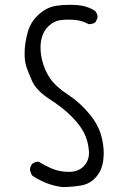

<svg xmlns="http://www.w3.org/2000/svg" viewBox="-20 -778 540 789"><path d="M406.2 -148.9Q406.2 -181.6 397 -216.8Q384.8 -265.1 346.7 -310.5Q308.6 -356.9 259.8 -388.7Q208.5 -422.4 185.3 -456.8Q162.1 -491.2 152.3 -533.7Q146.5 -559.6 146.5 -582.5Q146.5 -637.7 178.2 -669.4Q201.7 -692.4 232.4 -695.8Q247.1 -697.3 261.5 -697.3Q275.9 -697.3 290.5 -695.8Q318.8 -692.9 343.3 -679.2Q345.2 -678.7 346.7 -678.7Q361.3 -678.7 372.1 -686.5L380.4 -703.1Q380.9 -705.1 380.9 -706.5Q380.9 -721.2 371.1 -732.9Q337.9 -754.4 295.9 -757.3Q281.2 -758.3 267.1 -758.3Q238.8 -758.3 211.9 -754.4Q168.5 -748 133.3 -712.9Q106.4 -686.5 95.7 -651.4Q81.1 -602.5 81.1 -557.6Q81.1 -531.2 85.9 -512.7Q92.8 -487.8 111.3 -446.3Q128.9 -406.2 183.1 -371.1Q239.3 -335 275.4 -298.1Q311.5 -261.2 326.9 -228.8Q342.3 -196.3 345.2 -159.7Q345.7 -155.3 345.7 -150.4Q345.7 -116.2 323.2 -94Q300.8 -71.8 264.2 -71.8Q227.1 -71.8 197.3 -83.7Q167.5 -95.7 140.1 -112.8Q138.2 -113.3 134 -113.3Q129.9 -113.3 124 -111.3Q118.2 -109.4 112.8 -105Q105 -95.7 103 -83Q105 -67.4 112.8 -56.2Q172.4 -16.6 236.8 -9.3Q276.9 -9.3 314.5 -16.1Q350.6 -22.5 375.5 -51.3Q400.4 -80.1 404.8 -124Q406.2 -136.2 406.2 -148.9Z"/></svg>

Font: Bakudai
Style: ExtraLight
Weight: 200
Version: Version 1.48